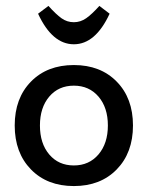

<svg xmlns="http://www.w3.org/2000/svg" viewBox="-20 -625 500 650"><path d="M351.1 -578.6Q303.2 -475.1 230 -475.1Q156.7 -475.1 108.9 -578.6L144 -605Q169.4 -576.7 188.2 -563.2Q207 -549.8 230 -549.8Q252.4 -549.8 271.7 -563.2Q291 -576.7 316.4 -605ZM115.2 -200.2Q115.2 -139.2 146.7 -102.1Q178.2 -64.9 230 -64.9Q281.7 -64.9 313.5 -102.3Q345.2 -139.6 345.2 -200.2Q345.2 -260.7 313.5 -297.9Q281.7 -335 230 -335Q178.2 -335 146.7 -297.9Q115.2 -260.7 115.2 -200.2ZM84.7 -51.5Q29.8 -107.9 29.8 -200.2Q29.8 -292.5 84.7 -348.6Q139.6 -404.8 230 -404.8Q320.3 -404.8 375.2 -348.6Q430.2 -292.5 430.2 -200.2Q430.2 -107.9 375.2 -51.5Q320.3 4.9 230 4.9Q139.6 4.9 84.7 -51.5Z"/></svg>

Font: Nikodecs
Style: Medium
Weight: 500
Version: Version 0.29